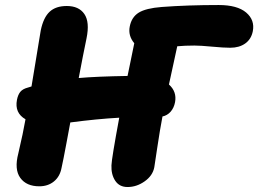

<svg xmlns="http://www.w3.org/2000/svg" viewBox="-20 -733 1033 768"><path d="M137.2 12.2Q85.4 12.2 61 -21.7Q36.6 -55.7 53.2 -119.1Q72.8 -202.6 82 -255.9Q37.6 -281.2 47.9 -334Q51.8 -354 61.3 -365.7Q70.8 -377.4 91.8 -382.8Q94.2 -383.3 98.9 -385Q103.5 -386.7 106 -387.2Q112.8 -427.7 121.6 -481.4Q130.4 -535.2 135.7 -567.4Q141.1 -599.6 143.1 -611.8Q153.8 -663.1 178.5 -686Q203.1 -709 247.1 -709Q295.4 -709 317.4 -677Q339.4 -645 326.2 -580.1Q312.5 -514.6 294.9 -420.9Q366.2 -427.2 490.2 -429.2Q491.2 -434.1 501.7 -484.9Q512.2 -535.6 517.1 -560.1Q491.7 -590.3 499 -627Q506.3 -664.6 534.9 -682.4Q563.5 -700.2 627 -705.1Q731 -712.9 855 -712.9Q929.2 -712.9 964.6 -682.9Q1000 -652.8 991.2 -607.9Q984.9 -576.2 960.9 -559.1Q937 -542 900.9 -542Q874.5 -542 828.1 -546.4Q781.7 -550.8 757.8 -550.8Q718.8 -550.8 689 -547.9Q668 -448.7 655.8 -395Q688 -366.2 680.2 -324.2Q675.8 -301.3 662.4 -286.1Q648.9 -271 629.9 -267.1Q619.6 -213.4 608.9 -141.4Q598.1 -69.3 597.2 -64Q590.8 -30.3 558.6 -7.6Q526.4 15.1 490.2 15.1Q457.5 15.1 440.9 -10Q424.3 -35.2 425.8 -71.8Q426.8 -99.6 457 -262.2Q368.2 -257.3 261.2 -243.2Q258.8 -229.5 245.8 -160.4Q232.9 -91.3 226.1 -61Q219.7 -26.9 195.8 -7.3Q171.9 12.2 137.2 12.2Z"/></svg>

Font: Shantell Sans Normal
Style: Italic
Weight: 800
Italic angle: -11.31°
Designer: Stephen Nixon, Anya Danilova, Shantell Martin
Foundry: Arrow Type
Version: Version 1.006;[559af2be0]